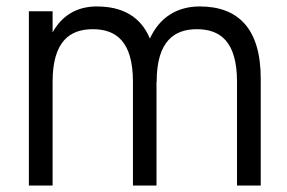

<svg xmlns="http://www.w3.org/2000/svg" viewBox="-20 -575 888 595"><path d="M392 0H465V-321.5H465.5C465.5 -448 520.5 -484.5 590 -484.5C661 -484.5 714.5 -448 714.5 -321.5V0H788V-331.5C788 -487 717.5 -555 599 -555C527.5 -555 474 -520 444.5 -455.5C416 -524 359 -555 280 -555C215.5 -555 170.5 -524.5 143 -474.5V-540H69.5V0H143V-321.5C143 -448 197.5 -484.5 267.5 -484.5C338.5 -484.5 392 -448 392 -321.5Z"/></svg>

Font: Vela Sans
Style: Regular
Weight: 400
Designer: Principal design: Mikhail Sharanda - project Manrope.
Design modification: Ravid Balaliev
Foundry: Mikhail Sharanda
Version: Version 1.001